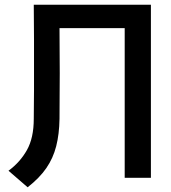

<svg xmlns="http://www.w3.org/2000/svg" viewBox="-20 -753 723 813"><path d="M232 -250Q231 -185 218 -134Q205 -83 176 -41Q147 1 97 40L16 -30Q65 -66 94 -117.5Q123 -169 123 -250Q124 -317 124 -369.5Q124 -422 124 -473Q124 -524 124 -586Q124 -648 123 -733H619V0H508V-634H232Q232 -578 232.5 -532Q233 -486 233 -443Q233 -400 232.5 -353.5Q232 -307 232 -250Z"/></svg>

Font: Kreadon Light
Style: Bold
Weight: 600
Designer: Reiya WATANABE
Foundry: StudioGnu
Version: Version 1.003; ttfautohint (v1.8.4.7-5d5b);gftools[0.9.32]